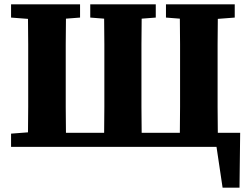

<svg xmlns="http://www.w3.org/2000/svg" viewBox="-20 -677 1145 885"><path d="M745 -596V-657H1062V-596L984 -590Q983 -531 983 -471.5Q983 -412 983 -353V-304Q983 -244 983 -184Q983 -124 984 -65H1087L1084 188H1006L978 0H31V-61L109 -67Q110 -126 110 -185.5Q110 -245 110 -304V-353Q110 -413 110 -472.5Q110 -532 109 -590L31 -596V-657H349V-596L284 -591Q283 -532 283 -472Q283 -412 283 -353V-304Q283 -244 283 -184Q283 -124 284 -65H460Q461 -124 461 -184Q461 -244 461 -304V-353Q461 -413 461 -472.5Q461 -532 460 -591L396 -596V-657H698V-596L633 -591Q632 -532 632 -472.5Q632 -413 632 -353V-304Q632 -244 632 -184Q632 -124 633 -65H809Q810 -125 810 -185Q810 -245 810 -304V-353Q810 -413 810 -473Q810 -533 809 -591Z"/></svg>

Font: Source Serif 4 SmText
Style: Bold
Weight: 700
Designer: Frank Grießhammer
Foundry: Adobe
Version: Version 4.005;hotconv 1.1.0;makeotfexe 2.6.0